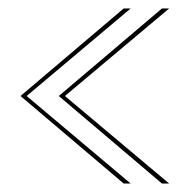

<svg xmlns="http://www.w3.org/2000/svg" viewBox="-20 -474 459 454"><path d="M272.5 -40H289L43 -247L289 -454H272.5L28.5 -247ZM363 -40H380L133.5 -247L380 -454H363L119 -247Z"/></svg>

Font: Anybody SemiExpanded Thin
Style: Regular
Weight: 250
Width: 6
Version: Version 1.113;gftools[0.9.25]